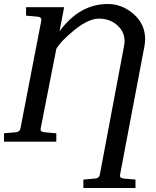

<svg xmlns="http://www.w3.org/2000/svg" viewBox="-35 -707 779 958"><path d="M246 -463 168 -66Q166 -58 171 -53Q176 -48 188 -47L246 -42V0H-15V-42L43 -47Q64 -49 67 -66L171 -604Q174 -623 151 -624L95 -629V-671H285L262 -551Q362 -687 503 -687Q574 -687 631.5 -637Q689 -587 689 -512Q689 -496 686 -478L564 165Q562 173 567 178Q572 183 584 184L641 189V231H381V189L439 184Q460 182 463 165L584 -478Q595 -536 556.5 -575Q518 -614 459 -614Q407 -614 338.5 -559Q270 -504 246 -463Z"/></svg>

Font: Veleka
Style: Italic
Weight: 400
Italic angle: -12°
Designer: Stefan Peev, Context Ltd, 2016; SIL International, 1997-2014.
Foundry: Stefan Peev, Context Ltd, 2016
Version: Version 1.000